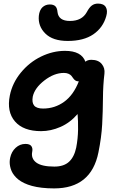

<svg xmlns="http://www.w3.org/2000/svg" viewBox="-20 -778 676 1079"><path d="M360.8 -547.9Q276.9 -547.9 234.9 -589.4Q192.9 -630.9 198.2 -689Q201.7 -721.2 218.5 -737.1Q235.4 -752.9 259.8 -752.9Q280.3 -752.9 290.8 -743.2Q301.3 -733.4 303.2 -710Q309.1 -660.2 373 -660.2Q440.4 -660.2 467.8 -710Q481.4 -735.8 495.8 -746.8Q510.3 -757.8 530.8 -757.8Q562.5 -757.8 574.5 -738.3Q586.4 -718.8 577.1 -687Q559.1 -622.6 504.6 -585.2Q450.2 -547.9 360.8 -547.9ZM284.2 280.8Q247.1 280.8 215.3 277.1Q183.6 273.4 159.7 266.8Q135.7 260.3 116.2 251Q96.7 241.7 83.3 231Q69.8 220.2 60.1 207.8Q50.3 195.3 44.9 182.9Q39.6 170.4 36.9 157.2Q34.2 144 34.4 132.3Q34.7 120.6 37.1 108.9Q44.4 74.2 68.1 52.5Q91.8 30.8 123 30.8Q147.5 30.8 156.2 43.2Q165 55.7 161.1 74.2Q153.3 112.8 183.8 135.5Q214.4 158.2 285.2 158.2Q338.4 158.2 367.7 131.3Q397 104.5 408.2 51.8Q418 1 418.7 -49.6Q419.4 -100.1 416 -137.2Q374 -88.4 319.8 -64.7Q265.6 -41 210.9 -41Q111.3 -41 64.2 -95.5Q17.1 -149.9 35.2 -241.2Q49.3 -311.5 97.2 -369.9Q145 -428.2 210.9 -460.2Q276.9 -492.2 345.2 -492.2Q438 -492.2 460 -431.2Q472.2 -441.9 493.2 -441.9Q532.2 -441.9 551.5 -418.7Q570.8 -395.5 566.9 -363.8Q559.1 -300.3 558.6 -226.3Q558.1 -152.3 554.2 -79.1Q550.3 -5.9 533.2 78.1Q492.7 280.8 284.2 280.8ZM164.1 -234.9Q158.2 -201.2 172.1 -184.6Q186 -168 222.2 -168Q288.1 -168 340.6 -206.1Q393.1 -244.1 422.9 -320.8H420.9Q410.6 -320.8 403.6 -325.7Q396.5 -330.6 391.8 -337.6Q387.2 -344.7 381.6 -351.6Q376 -358.4 365.2 -363.3Q354.5 -368.2 338.9 -368.2Q284.2 -368.2 229.5 -325.9Q174.8 -283.7 164.1 -234.9Z"/></svg>

Font: Shantell Sans Bouncy
Style: Italic
Weight: 600
Italic angle: -11.31°
Designer: Stephen Nixon, Anya Danilova, Shantell Martin
Foundry: Arrow Type
Version: Version 1.006;[9816181b4]